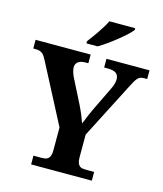

<svg xmlns="http://www.w3.org/2000/svg" viewBox="-133 -1029 959 1128"><g transform="rotate(15 346.5 -465.5)"><path d="M164.1 0V-53.2H210.9Q223.1 -53.2 233.6 -54.7Q244.1 -56.2 252 -62.3Q259.8 -68.4 264.4 -80.6Q269 -92.8 269 -113.8V-252.9L84 -607.9Q76.7 -622.6 70.1 -632.8Q63.5 -643.1 55.7 -649.2Q47.9 -655.3 37.8 -658.2Q27.8 -661.1 13.2 -661.1H0V-713.9H335V-661.1H317.9Q287.6 -661.1 272.7 -648.9Q257.8 -636.7 257.8 -616.2Q257.8 -603.5 262.5 -588.6Q267.1 -573.7 272.9 -561L347.2 -414.1Q362.8 -382.3 372.8 -357.9Q382.8 -333.5 391.1 -310.1Q401.4 -336.4 414.8 -367.4Q428.2 -398.4 444.8 -432.1L502.9 -551.8Q513.7 -573.7 516.8 -588.6Q520 -603.5 520 -611.8Q520 -637.7 503.7 -649.4Q487.3 -661.1 454.1 -661.1H431.2V-713.9H692.9V-661.1H673.8Q661.1 -661.1 652.1 -657.7Q643.1 -654.3 635 -645.5Q627 -636.7 618.4 -621.6Q609.9 -606.4 598.1 -583L428.2 -252V-115.2Q428.2 -93.3 432.6 -81.1Q437 -68.8 444.6 -62.5Q452.1 -56.2 462.2 -54.7Q472.2 -53.2 483.9 -53.2H533.2V0ZM293.9 -784.2Q304.7 -798.3 318.1 -816.9Q331.5 -835.4 345.2 -855.2Q358.9 -875 370.8 -894.8Q382.8 -914.6 390.6 -931.2H547.9V-920.9Q538.6 -907.7 517.1 -887.9Q495.6 -868.2 469 -846.7Q442.4 -825.2 413.8 -804.9Q385.3 -784.7 361.8 -771H293.9Z"/></g></svg>

Font: Droids
Style: b
Weight: 700
Foundry: Ascender Corporation
Version: Version 1.00 build 113